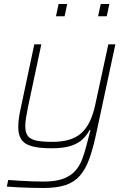

<svg xmlns="http://www.w3.org/2000/svg" viewBox="-20 -731 644 957"><path d="M197 206Q166 206 131.5 205Q97 204 66.5 202.5Q36 201 14 199L21 166Q48 168 80 170Q112 172 143.5 173Q175 174 198 174Q260 174 297.5 159Q335 144 356.5 119Q378 94 389.5 63Q401 32 410 -2Q415 -22 420.5 -42.5Q426 -63 431 -83H427Q414 -59 393 -38Q372 -17 335 -4.5Q298 8 237 8Q174 8 137.5 -2.5Q101 -13 86 -36.5Q71 -60 71 -97Q71 -117 74 -140Q77 -163 83 -190L151 -510H186L119 -195Q113 -166 109.5 -142.5Q106 -119 106 -102Q106 -69 119.5 -52.5Q133 -36 162.5 -30Q192 -24 241 -24Q287 -24 322.5 -34Q358 -44 383.5 -66Q409 -88 426.5 -123.5Q444 -159 455 -210L520 -510H555L460 -67Q444 9 425 61Q406 113 378 145Q350 177 306.5 191.5Q263 206 197 206ZM469 -650 482 -711H525L512 -650ZM259 -650 272 -711H315L302 -650Z"/></svg>

Font: Saira Thin Thin
Style: Italic
Weight: 250
Italic angle: -12°
Version: Version 1.101